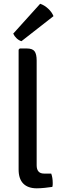

<svg xmlns="http://www.w3.org/2000/svg" viewBox="-20 -992 332 1016"><path d="M251 -73.5Q259 -52 259 -24Q259 -18.5 258.8 -13Q258.5 -7.5 257 -3Q240.5 -0.5 217 2Q193.5 4.5 174.5 4.5Q128 4.5 103.2 -20.5Q78.5 -45.5 78.5 -95V-729L84.5 -735.5H121.5Q152.5 -735.5 163.2 -720.2Q174 -705 174 -672V-117.5Q174 -95.5 183.8 -84.5Q193.5 -73.5 213 -73.5ZM192.5 -972Q214.5 -965 234.8 -946.2Q255 -927.5 263 -906.5L93.5 -774Q80 -778 68 -789.2Q56 -800.5 50 -814Z"/></svg>

Font: Signika Negative
Style: Regular
Weight: 400
Designer: Anna Giedry
Foundry: Anna Giedry
Version: Version 2.001